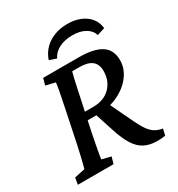

<svg xmlns="http://www.w3.org/2000/svg" viewBox="-180 -872 929 1001"><g transform="rotate(-30 284.5 -372.0)"><path d="M2 0 8.8 -40 72.3 -53.7Q75.2 -63.5 79.6 -81.1Q84 -98.6 90.8 -127.4Q97.7 -156.2 106.4 -198.2L142.6 -372.1Q156.2 -436.5 162.6 -471.2Q168.9 -505.9 169.9 -519.5L113.3 -533.2L124 -573.2H336.9Q428.7 -573.2 473.1 -544.4Q517.6 -515.6 517.6 -453.1Q517.6 -403.3 485.4 -360.4Q453.1 -317.4 398.4 -291.5Q343.8 -265.6 276.4 -265.6H205.1L213.9 -311.5H274.4Q338.9 -311.5 377 -349.6Q415 -387.7 415 -447.3Q415 -488.3 390.1 -507.8Q365.2 -527.3 315.4 -527.3H272.5Q271.5 -524.4 269 -514.6Q266.6 -504.9 262.2 -487.3Q257.8 -469.7 252 -441.4Q246.1 -413.1 237.3 -372.1L200.2 -198.2Q194.3 -168.9 189.9 -145.5Q185.5 -122.1 182.1 -104Q178.7 -85.9 176.8 -73.7Q174.8 -61.5 173.8 -53.7L228.5 -40L216.8 0ZM476.6 9.8Q432.6 9.8 400.4 -6.3Q368.2 -22.5 344.7 -59.6Q321.3 -96.7 301.8 -158.2L261.7 -281.2L343.8 -299.8L418.9 -142.6Q436.5 -105.5 453.1 -82Q469.7 -58.6 488.8 -47.4Q507.8 -36.1 533.2 -32.2L524.4 5.9Q513.7 7.8 501.5 8.8Q489.3 9.8 476.6 9.8ZM238.3 -624 195.3 -638.7Q208 -675.8 233.4 -701.2Q258.8 -726.6 294.4 -740.2Q330.1 -753.9 372.1 -753.9Q437.5 -753.9 480.5 -723.1Q523.4 -692.4 529.3 -638.7L482.4 -624Q473.6 -654.3 442.9 -671.9Q412.1 -689.5 366.2 -689.5Q319.3 -689.5 285.2 -671.9Q251 -654.3 238.3 -624Z"/></g></svg>

Font: Crimson Pro Medium
Style: Italic
Weight: 500
Italic angle: -12°
Designer: Jacques Le Bailly
Foundry: Baron von Fonthausen
Version: Version 1.003